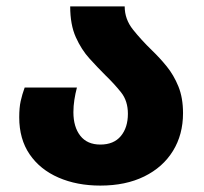

<svg xmlns="http://www.w3.org/2000/svg" viewBox="-20 -569 636 599"><path d="M293 10Q220 10 162.5 -15Q105 -40 72.5 -87.5Q40 -135 40 -203Q40 -233 44.5 -253.5Q49 -274 57 -296H220Q215 -277 212 -257.5Q209 -238 209 -219Q209 -173 230.5 -145.5Q252 -118 293 -118Q335 -118 357 -144.5Q379 -171 379 -214Q379 -254 358 -280.5Q337 -307 309 -334Q285 -358 259.5 -386Q234 -414 216.5 -453Q199 -492 199 -549H369Q369 -509 395 -476.5Q421 -444 454 -412Q478 -389 500 -362Q522 -335 536.5 -299.5Q551 -264 551 -216Q551 -149 519.5 -98Q488 -47 430 -18.5Q372 10 293 10Z"/></svg>

Font: Noto Sans Georgian ExtraBold
Style: Regular
Weight: 800
Designer: Monotype Design Team, Akaki Razmadze
Foundry: Google LLC
Version: Version 2.005; ttfautohint (v1.8.4.7-5d5b)